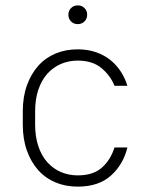

<svg xmlns="http://www.w3.org/2000/svg" viewBox="-20 -690 545 716"><path d="M270 6Q225 6 187.5 -9.5Q150 -25 123 -55Q96 -85 80.5 -128Q65 -171 65 -225V-275Q65 -329 80.5 -372Q96 -415 123 -445Q150 -475 187.5 -490.5Q225 -506 270 -506Q308 -506 339 -495Q370 -484 393 -465Q416 -446 431.5 -421.5Q447 -397 455 -370H407Q392 -408 358.5 -436Q325 -464 270 -464Q236 -464 207 -451.5Q178 -439 156.5 -415Q135 -391 123 -355.5Q111 -320 111 -275V-225Q111 -180 123 -144.5Q135 -109 156.5 -85Q178 -61 207 -48.5Q236 -36 270 -36Q327 -36 359.5 -64.5Q392 -93 407 -140H455Q440 -77 394 -35.5Q348 6 270 6ZM270 -600Q255 -600 245 -610Q235 -620 235 -635Q235 -650 245 -660Q255 -670 270 -670Q285 -670 295 -660Q305 -650 305 -635Q305 -620 295 -610Q285 -600 270 -600Z"/></svg>

Font: PT Root UI Web Light
Style: Regular
Weight: 300
Designer: Vitaly Kuzmin
Foundry: ParaType Ltd.
Version: Version 1.000W